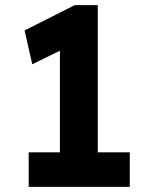

<svg xmlns="http://www.w3.org/2000/svg" viewBox="-20 -730 582 750"><path d="M214 -50V-616L251 -550L106 -479L76 -611L272 -710H362V-50ZM92 0V-135H487V0Z"/></svg>

Font: Readex Pro SemiBold
Style: Regular
Weight: 600
Designer: Bonnie Shaver-Troup, Thomas Jockin
Foundry: Lexend
Version: Version 1.204